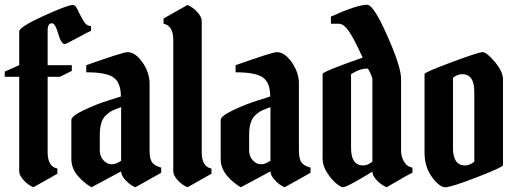

<svg xmlns="http://www.w3.org/2000/svg" viewBox="-31 -790 2192 810"><path d="M50 -657Q50 -676 152 -722.5Q254 -769 276 -769Q284 -769 289 -761.5Q294 -754 297 -748L306 -729Q313 -716 320 -704Q333 -680 353 -680V-660Q337 -653 310 -638Q247 -604 242 -604Q227 -604 214.5 -648Q202 -692 188 -692Q170 -692 170 -662V-515H272V-491L222 -466H170V-148Q170 -87 211 -79V-57L110 0Q88 -9 69 -29.5Q50 -50 50 -68V-466H-11V-488L50 -515Z M600 -438V-155Q600 -118 612 -103.5Q624 -89 649 -83V-61L540 0Q518 -9 499 -29.5Q480 -50 480 -67L355 0Q352 -2 346 -5.5Q340 -9 325.5 -20.5Q311 -32 300 -45Q270 -78 270 -120V-284Q270 -300 322 -325Q374 -350 426 -366L479 -383Q479 -440 449 -462.5Q419 -485 333 -485V-515Q488 -570 507 -570Q540 -570 570 -527Q600 -484 600 -438ZM480 -112V-338Q455 -329 442.5 -323Q430 -317 416 -304Q390 -280 390 -221V-156Q390 -130 405.5 -113.5Q421 -97 440 -97Q459 -97 480 -112Z M820 -701V-148Q820 -87 861 -79V-57L760 0Q738 -9 719 -29.5Q700 -50 700 -68V-621Q700 -682 659 -690V-712L760 -769Q782 -760 801 -739.5Q820 -719 820 -701Z M1230 -438V-155Q1230 -118 1242 -103.5Q1254 -89 1279 -83V-61L1170 0Q1148 -9 1129 -29.5Q1110 -50 1110 -67L985 0Q982 -2 976 -5.5Q970 -9 955.5 -20.5Q941 -32 930 -45Q900 -78 900 -120V-284Q900 -300 952 -325Q1004 -350 1056 -366L1109 -383Q1109 -440 1079 -462.5Q1049 -485 963 -485V-515Q1118 -570 1137 -570Q1170 -570 1200 -527Q1230 -484 1230 -438ZM1110 -112V-338Q1085 -329 1072.5 -323Q1060 -317 1046 -304Q1020 -280 1020 -221V-156Q1020 -130 1035.5 -113.5Q1051 -97 1070 -97Q1089 -97 1110 -112Z M1518 -770Q1545 -770 1603 -639Q1661 -508 1661 -458V-153Q1661 -130 1673.5 -108Q1686 -86 1709 -83V-61Q1702 -60 1600 0Q1577 -10 1558.5 -29.5Q1540 -49 1540 -66Q1433 0 1415 0Q1408 0 1388.5 -15.5Q1369 -31 1349.5 -60.5Q1330 -90 1330 -121V-478Q1330 -488 1499 -547Q1463 -626 1441 -658Q1419 -690 1398 -690H1365V-720Q1476 -770 1518 -770ZM1501 -92Q1520 -92 1540 -108V-456Q1540 -462 1531.5 -481.5Q1523 -501 1519 -501Q1490 -501 1460 -483L1450 -477V-166Q1450 -92 1501 -92Z M1760 -146V-478Q1760 -485 1874 -527.5Q1988 -570 2005 -570Q2022 -570 2056.5 -529Q2091 -488 2091 -455V-93Q2091 -85 1981.5 -42.5Q1872 0 1847.5 0Q1823 0 1791.5 -43Q1760 -86 1760 -146ZM1931 -92Q1950 -92 1970 -108V-403Q1970 -477 1919 -477Q1899 -477 1880 -462V-166Q1880 -92 1931 -92Z"/></svg>

Font: Pirata One
Style: Regular
Weight: 400
Designer: Rodrigo Fuenzalida, Nicolas Massi
Foundry: Rodrigo Fuenzalida, Nicolas Massi
Version: Version 1.001